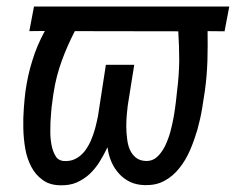

<svg xmlns="http://www.w3.org/2000/svg" viewBox="-20 -548 711 579"><path d="M606 -454.1 657.2 -453.6 671.4 -528.3H82.5L68.4 -454.1L115.2 -454.6C99.6 -425.8 86.9 -396.5 77.6 -365.7C67.9 -335 61 -303.7 56.6 -271C54.7 -256.8 53.2 -239.7 51.8 -220.7C50.3 -201.7 49.8 -181.6 50.3 -161.1C50.8 -140.1 52.7 -119.6 56.2 -99.6C59.6 -79.6 65.9 -61.5 74.2 -45.4C82.5 -29.3 93.8 -16.1 107.9 -5.9C122.1 4.9 139.6 10.3 161.1 10.7C179.7 11.2 196.3 8.8 210.9 2.4C225.1 -3.9 238.3 -12.2 250 -22.9C261.2 -33.7 271.5 -45.9 280.3 -60.1C289.1 -74.2 296.9 -88.9 304.2 -104C306.2 -88.4 310.1 -73.7 315.9 -60.1C321.8 -46.4 329.6 -34.7 338.9 -24.4C348.1 -14.2 358.9 -5.9 372.1 0.5C385.3 6.8 399.9 9.8 416.5 10.3C439 10.7 459 6.8 476.1 -2.9C493.2 -12.2 507.8 -24.4 520.5 -40.5C533.2 -56.2 543.9 -74.2 552.7 -94.2C561.5 -114.3 568.8 -135.3 575.2 -156.7C581.1 -178.2 585.9 -199.2 589.4 -220.2C592.8 -240.7 595.7 -259.3 598.1 -275.9C602.1 -305.7 604.5 -335 605.5 -364.7C606.4 -394 606.4 -423.8 606 -454.1ZM514.2 -275.9 510.7 -243.2C509.3 -229.5 506.8 -214.8 504.4 -198.7C501.5 -182.6 498 -166.5 493.7 -150.4C489.3 -134.3 483.4 -119.6 477.1 -106.4C470.2 -93.3 462.4 -82.5 453.1 -74.2C443.8 -65.9 432.6 -62 419.9 -62.5C407.7 -63 397.5 -66.4 389.6 -72.8C381.8 -79.1 376 -86.9 371.6 -96.7C367.2 -106.4 364.7 -117.7 363.3 -129.9C361.8 -142.1 360.8 -154.3 360.8 -166.5C360.8 -178.7 361.3 -190.4 362.3 -201.7C363.3 -212.9 364.3 -222.2 365.2 -229.5L384.8 -352.5H299.3L280.3 -229.5L275.4 -197.3C272.9 -185.1 270 -172.4 266.6 -159.7C263.2 -147 258.8 -134.8 253.4 -122.6C248 -110.4 241.2 -99.6 233.9 -90.3C226.1 -81.1 217.3 -73.7 207 -68.8C196.8 -63.5 184.6 -61.5 171.4 -62.5C161.1 -63.5 152.8 -68.4 147.5 -77.6C142.1 -86.4 137.7 -97.7 135.3 -111.3C132.8 -125 131.3 -140.1 131.8 -156.2C131.8 -172.4 132.3 -188 133.8 -203.1C134.8 -218.3 136.2 -231.9 138.2 -244.1C139.6 -256.3 141.1 -265.1 142.1 -271C147 -303.2 155.3 -334.5 166.5 -365.2C177.7 -396 190.9 -425.3 205.6 -454.1L517.6 -453.6C519.5 -423.8 520.5 -394 520.5 -364.7C520 -335 518.1 -305.7 514.2 -275.9Z"/></svg>

Font: Roboto Condensed
Style: Italic
Weight: 400
Designer: Google
Version: Version 1.000;PS 001.000;hotconv 1.0.88;makeotf.lib2.5.64775